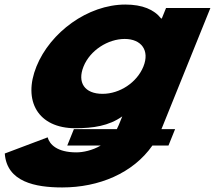

<svg xmlns="http://www.w3.org/2000/svg" viewBox="-20 -548 944 843"><path d="M1 126C9.9 251 135.5 275 253.2 275C414.5 275 564 212.5 649.1 91H719.7L748.8 19H688.8C689.5 17.3 690.2 15.7 690.9 14L903.8 -513H709.1L690.5 -467H687.2C656.8 -506 605.2 -528 530.4 -528C365.4 -528 200.6 -406 140 -256C79.4 -106 146 15 311 15C388 15 458 5 516.8 -37L501.4 1C498.9 7.3 496.1 13.3 493 19H304.4L275.3 91H422.3C385 112.7 344.3 121 315.4 121C230.7 121 197.6 86 189.2 55ZM346.8 -256C375.4 -327 453.9 -377 527.6 -377C600.2 -377 638.3 -327 609.7 -256C581.4 -186 506.2 -136 430.3 -136C351.1 -136 318.5 -186 346.8 -256Z"/></svg>

Font: Hussar
Style: BdWideOblFour
Weight: 700
Foundry: Cannot Into Space Fonts
Version: Version 2.00